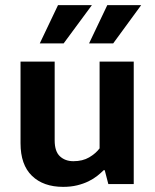

<svg xmlns="http://www.w3.org/2000/svg" viewBox="-20 -717 604 748"><path d="M368 -477H501V0H402L388 -54H384Q373 -43 358.5 -31.5Q344 -20 324.5 -10.5Q305 -1 280.5 5Q256 11 226 11Q149 11 104.5 -32Q60 -75 60 -159V-477H193V-170Q193 -127 213.5 -108Q234 -89 266 -89Q302 -89 327.5 -104Q353 -119 368 -139ZM228 -548H135L206 -697H338ZM421 -548H327L398 -697H530Z"/></svg>

Font: Mukta Malar
Style: Bold
Weight: 700
Designer: Aadarsh Rajan, Girish Dalvi, Yashodeep Gholap
Foundry: Ek Type
Version: Version 2.538;PS 1.000;hotconv 16.6.51;makeotf.lib2.5.65220;